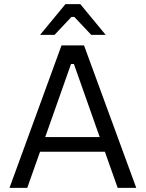

<svg xmlns="http://www.w3.org/2000/svg" viewBox="-20 -910 706 930"><path d="M278 -690H387L640 0H550L488 -175H174L112 0H26ZM463 -246 338 -600H324L199 -246ZM297 -890H369L492 -741H422L340 -828H326L244 -741H174Z"/></svg>

Font: Mozilla Text BETA
Style: Regular
Weight: 400
Designer: Studio DRAMA
Foundry: Studio DRAMA
Version: Version 0.100